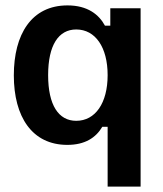

<svg xmlns="http://www.w3.org/2000/svg" viewBox="-20 -531 609 718"><path d="M505.8 166.7V-500H392.5V-435H372.5C350 -476.7 307.5 -510.8 232.5 -510.8C97.5 -510.8 31.7 -402.5 31.7 -249.2C31.7 -94.2 100 10.8 231.7 10.8C297.5 10.8 338.3 -15.8 362.5 -56.7H382.5V166.7ZM265 -79.2C199.2 -79.2 160 -137.5 160 -250C160 -362.5 199.2 -420.8 265 -420.8C336.7 -420.8 382.5 -354.2 382.5 -250C382.5 -145.8 336.7 -79.2 265 -79.2Z"/></svg>

Font: Familjen Grotesk SemiBold
Style: Regular
Weight: 600
Designer: Anders Wikstroem, Jonas Baeckman, Matilda Gysing, Kristian Moeller
Foundry: Familjen STHLM AB
Version: Version 2.000